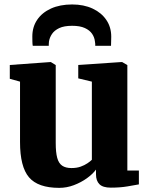

<svg xmlns="http://www.w3.org/2000/svg" viewBox="-20 -852 688 882"><path d="M489 10Q452.5 10 436.8 -5.8Q421 -21.5 421 -51V-73Q406 -52.5 379.2 -33.2Q352.5 -14 319.5 -1.5Q286.5 11 252 11Q154.5 11 113.2 -37.5Q72 -86 72 -199.5V-477L25 -490V-553.5L212.5 -567H213.5L236 -553V-195.5Q236 -152 242.8 -127Q249.5 -102 265.5 -91Q281.5 -80 308.5 -80Q332.5 -80 350.5 -86.5Q368.5 -93 381.5 -101.8Q394.5 -110.5 402 -118V-477L339.5 -492V-553.5L538 -567H541L565 -553V-68.5H618V-5Q599.5 -1.5 565.8 4.2Q532 10 489 10ZM311.5 -831.5Q364.5 -831.5 405 -812.8Q445.5 -794 468.2 -760.8Q491 -727.5 491 -683.5Q491 -674 490.5 -661.2Q490 -648.5 490 -641.5H417.5Q418 -645.5 417.5 -650.8Q417 -656 416 -662Q414 -680.5 403 -696.8Q392 -713 369.8 -723.2Q347.5 -733.5 311.5 -733.5Q274.5 -733.5 252.2 -723Q230 -712.5 219 -696.2Q208 -680 205 -661.5Q204.5 -656 204.2 -650.8Q204 -645.5 204 -641.5H130.5Q129 -648.5 128.8 -661.2Q128.5 -674 128.5 -684.5Q128.5 -728 150.8 -761Q173 -794 214.2 -812.8Q255.5 -831.5 311.5 -831.5Z"/></svg>

Font: Merriweather 20pt Black
Style: Regular
Weight: 900
Version: Version 2.100